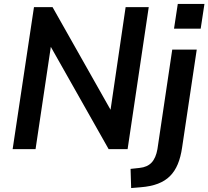

<svg xmlns="http://www.w3.org/2000/svg" viewBox="-20 -755 1055 972"><path d="M44 0 152 -719H246L550 -181H537L616 -719H733L626 0H530L227 -536H240L160 0ZM861 -610 880 -735H1015L996 -610ZM644 197 641 100 687 95Q726 91 747.5 68Q769 45 777 0L852 -504H976L902 -9Q895 40 880 76Q865 112 840.5 136.5Q816 161 779.5 175Q743 189 692 193Z"/></svg>

Font: Nunitoga
Style: Bold Italic
Weight: 700
Italic angle: -9°
Designer: Vernon Adams
Foundry: Vernon Adams
Version: Version 1.0